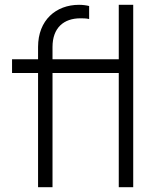

<svg xmlns="http://www.w3.org/2000/svg" viewBox="-20 -777 655 797"><path d="M198 0V-474H473V0H533V-757H473V-531H198V-582C198 -662 245 -701 314 -701C322 -701 339 -701 350 -698V-752C339 -755 323 -757 308 -757C213 -757 138 -694 138 -582V-531H30V-474H138V0Z"/></svg>

Font: Plus Jakarta Sans Light
Style: Regular
Weight: 300
Designer: Gumpita Rahayu
Foundry: Tokotype
Version: Version 2.071;gftools[0.9.30]